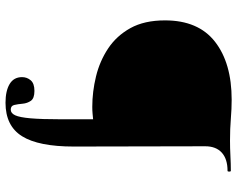

<svg xmlns="http://www.w3.org/2000/svg" viewBox="-102 -566 861 697"><g transform="rotate(90 328.5 -217.5)"><path d="M353 193Q310 193 285 178Q260 163 260 133Q260 115 271.5 101.5Q283 88 310 88Q337 88 346 101Q355 114 356.5 131Q358 148 361 161Q364 174 378 174Q391 174 398.5 158Q406 142 409.5 102Q413 62 413 -8V-125Q403 -124 392 -123Q381 -122 368 -122Q313 -122 257.5 -135.5Q202 -149 156 -179.5Q110 -210 82 -260.5Q54 -311 54 -386Q54 -507 131.5 -567.5Q209 -628 342 -628Q375 -628 411 -625Q447 -622 490 -622Q518 -622 546.5 -623.5Q575 -625 600 -625Q603 -625 603 -619Q603 -613 600 -613Q557 -613 534 -592Q511 -571 511 -532L512 -55Q512 73 474.5 133Q437 193 353 193Z"/></g></svg>

Font: Cormorant Light
Style: Bold
Weight: 700
Version: Version 4.000